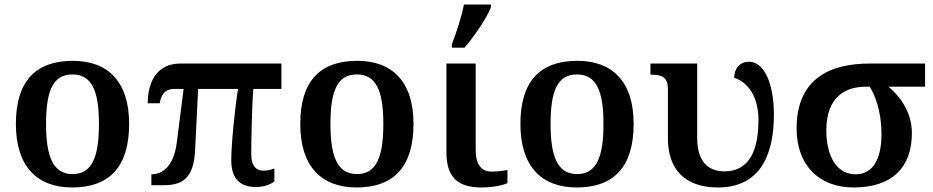

<svg xmlns="http://www.w3.org/2000/svg" viewBox="-20 -816 4109 846"><path d="M298 10C463 10 549 -82 549 -270C549 -457 455 -548 301 -548C136 -548 50 -457 50 -270C50 -82 144 10 298 10ZM300 -49C214 -49 183 -125 183 -270C183 -415 213 -488 299 -488C385 -488 416 -415 416 -270C416 -125 386 -49 300 -49Z M1108 8C1142 8 1173 -3 1189 -17V-73C1176 -69 1160 -64 1142 -64C1113 -64 1087 -79 1087 -138C1087 -206 1091 -365 1096 -424H1220V-536H774C672 -536 631 -456 631 -361H684C689 -398 707 -424 746 -424H789L759 -188C745 -79 693 -48 647 -48V0H704C802 0 835 -51 840 -160L853 -424H1029C1018 -362 999 -190 999 -110C999 -25 1041 8 1108 8Z M1551 10C1716 10 1802 -82 1802 -270C1802 -457 1708 -548 1554 -548C1389 -548 1303 -457 1303 -270C1303 -82 1397 10 1551 10ZM1553 -49C1467 -49 1436 -125 1436 -270C1436 -415 1466 -488 1552 -488C1638 -488 1669 -415 1669 -270C1669 -125 1639 -49 1553 -49Z M1971 -606H2027C2069 -655 2127 -739 2143 -784V-796H2024C2015 -744 1989 -667 1971 -621ZM2102 10C2154 10 2199 -1 2216 -9V-67C2195 -63 2171 -60 2147 -60C2101 -60 2076 -90 2076 -156V-536H1947V-145C1947 -30 2002 10 2102 10Z M2521 10C2686 10 2772 -82 2772 -270C2772 -457 2678 -548 2524 -548C2359 -548 2273 -457 2273 -270C2273 -82 2367 10 2521 10ZM2523 -49C2437 -49 2406 -125 2406 -270C2406 -415 2436 -488 2522 -488C2608 -488 2639 -415 2639 -270C2639 -125 2609 -49 2523 -49Z M3143 10C3340 10 3390 -150 3390 -311C3390 -444 3349 -544 3280 -544C3240 -544 3215 -514 3215 -473C3260 -460 3322 -408 3322 -287C3322 -155 3282 -61 3173 -61C3097 -61 3052 -107 3052 -209V-536H2846V-487H2850C2893 -487 2923 -478 2923 -424V-206C2923 -74 2994 10 3143 10Z M3741 10C3912 10 3998 -79 3998 -230C3998 -330 3936 -400 3895 -434H4056V-536H3812C3646 -536 3490 -476 3490 -250C3490 -88 3589 10 3741 10ZM3750 -48C3668 -48 3621 -125 3621 -242C3621 -389 3705 -434 3795 -434H3812C3833 -402 3864 -330 3864 -225C3864 -108 3822 -48 3750 -48Z"/></svg>

Font: Noto Serif Semi
Style: Regular
Weight: 600
Designer: Monotype Design Team
Foundry: Monotype Imaging Inc.
Version: Version 1.002